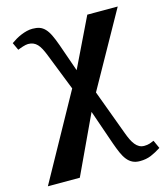

<svg xmlns="http://www.w3.org/2000/svg" viewBox="-115 -628 833 958"><g transform="rotate(-15 301.5 -149.5)"><path d="M178.2 240.2H13.2L256.8 -200.2L181.2 -392.1Q173.3 -412.1 165.5 -427Q157.7 -441.9 148.4 -451.7Q139.2 -461.4 127.7 -466.3Q116.2 -471.2 101.1 -471.2Q95.7 -471.2 88.4 -469.7Q81.1 -468.3 73.5 -465.8Q65.9 -463.4 58.8 -460.7Q51.8 -458 46.9 -456.1L28.8 -495.1Q41 -503.9 54.4 -511.7Q67.9 -519.5 82.5 -525.6Q97.2 -531.7 112.1 -535.4Q127 -539.1 142.1 -539.1Q163.1 -539.1 178.5 -533.7Q193.8 -528.3 206.3 -515.1Q218.8 -502 229.5 -480Q240.2 -458 252 -424.8L301.8 -282.2L424.8 -536.1H582L366.2 -149.9L452.1 82Q459.5 102.5 467.3 118.7Q475.1 134.8 484.4 146.2Q493.7 157.7 504.9 163.8Q516.1 169.9 530.8 169.9Q546.4 169.9 559.1 165.8Q571.8 161.6 581.1 157.2L600.1 199.2Q573.7 216.3 548.1 227.1Q522.5 237.8 490.2 237.8Q468.3 237.8 452.4 230Q436.5 222.2 424.3 207Q412.1 191.9 402.1 169.2Q392.1 146.5 381.8 117.2L319.8 -62Z"/></g></svg>

Font: Droids
Style: b
Weight: 700
Foundry: Ascender Corporation
Version: Version 1.00 build 113